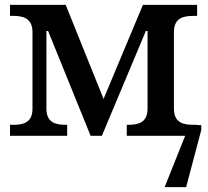

<svg xmlns="http://www.w3.org/2000/svg" viewBox="-20 -556 853 786"><path d="M787 -44V-45H774C730 -45 692 -53 692 -112V-424C692 -483 730 -491 774 -491H787V-536H565L404 -151L249 -536H21V-491H34C74 -491 113 -482 113 -424V-111C113 -53 74 -45 34 -45H21V0H255V-45H252C208 -45 170 -53 170 -112V-429H177L351 0H397L577 -429H584V-112C584 -53 546 -45 502 -45H499V0H738L654 210H742L804 -24V-44Z"/></svg>

Font: Noto Serif Thai Medium
Style: Regular
Weight: 500
Designer: Monotype Design Team
Foundry: Monotype Imaging Inc.
Version: Version 1.901;PS 001.901;hotconv 1.0.88;makeotf.lib2.5.64775